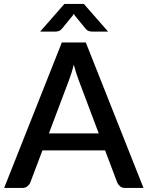

<svg xmlns="http://www.w3.org/2000/svg" viewBox="-22 -930 730 950"><path d="M466.5 -270 367.5 -533Q355.5 -563.5 343 -610.5Q337.5 -587 331 -567.2Q324.5 -547.5 319 -532.5L220 -270ZM688 0H597.5Q582 0 572.5 -7.8Q563 -15.5 558 -27L498 -186H188L128 -27Q124 -17 114 -8.5Q104 0 89 0H-1.5L284 -720H402.5ZM513 -773.5H435Q428 -773.5 418.5 -776Q409 -778.5 399 -791L349.5 -851.5Q345.5 -857 343 -861.5Q340.5 -857 336.5 -851.5L287 -791Q277 -778.5 267.5 -776Q258 -773.5 251 -773.5H176.5L296.5 -910.5H393Z"/></svg>

Font: TypoPRO Lato
Style: Regular
Weight: 600
Designer: Lukasz Dziedzic with Adam Twardoch and Botio Nikoltchev
Foundry: tyPoland Lukasz Dziedzic
Version: Version 2.010; 2014-09-01; http://www.latofonts.com/